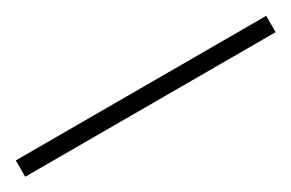

<svg xmlns="http://www.w3.org/2000/svg" viewBox="-5 -996 509 336"><g transform="rotate(-30 250.0 -827.5)"><path d="M503 -811H-3V-844H503Z"/></g></svg>

Font: Noto Sans Tamil UI ExtraLight
Style: Regular
Weight: 200
Designer: Jelle Bosma - Monotype Design Team
Foundry: Monotype Imaging Inc.
Version: Version 2.004; ttfautohint (v1.8.4.7-5d5b)